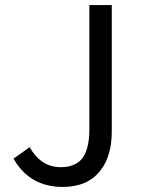

<svg xmlns="http://www.w3.org/2000/svg" viewBox="-20 -736 563 769"><path d="M231.4 12.7Q98.6 12.7 34.2 -100.6L98.6 -146.5Q144.5 -66.4 222.7 -66.4Q281.2 -66.4 309.6 -101.6Q337.9 -138.7 337.9 -218.8V-715.8H427.7V-462.9V-210Q427.7 -110.4 381.8 -52.7Q331.1 12.7 231.4 12.7Z"/></svg>

Font: Bpmf GenSeki Gothic R
Style: R
Weight: 400
Foundry: But Ko
Version: Version 1.320